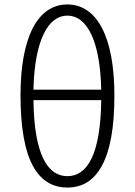

<svg xmlns="http://www.w3.org/2000/svg" viewBox="-20 -828 604 861"><path d="M127 -85C163 -18 216 13 282 13C349 13 401 -18 437 -85C474 -152 493 -256 493 -400C493 -662 415 -808 282 -808C149 -808 72 -662 72 -400C72 -256 91 -152 127 -85ZM358 -379H434C431 -130 369 -38 282 -38C196 -38 133 -130 130 -379H282ZM206 -426H130C135 -650 197 -758 282 -758C368 -758 429 -650 434 -426H282Z"/></svg>

Font: GenSenRounded2 TW L
Style: Regular
Weight: 300
Version: Version 2.100;PS 2.1;hotconv 16.6.51;makeotf.lib2.5.65220 DE